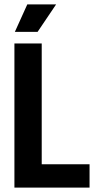

<svg xmlns="http://www.w3.org/2000/svg" viewBox="-20 -859 439 879"><path d="M46 0V-660H171V0ZM75 0V-107H390V0ZM152 -713H48L105 -839H237Z"/></svg>

Font: Bricolage Grotesque 72pt SemiCondensed SemiBold
Style: Regular
Weight: 600
Width: 4
Designer: Mathieu Triay
Foundry: Atelier Triay
Version: Version 1.001;gftools[0.9.33.dev8+g029e19f]